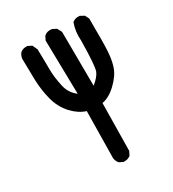

<svg xmlns="http://www.w3.org/2000/svg" viewBox="-182 -857 864 957"><g transform="rotate(-30 250.0 -378.5)"><path d="M243.7 -2.4 224.1 -12.2 222.7 -12.7 222.2 -13.7Q219.7 -16.6 218 -19.3Q216.3 -22 214.8 -24.9Q213.4 -27.8 212.2 -31Q210.9 -34.2 210.2 -37.4Q209.5 -40.5 209 -44.4V-44.9L212.9 -313Q170.9 -326.2 135.3 -364.3Q98.1 -404.3 83 -462.4Q75.7 -491.2 71.8 -519.3Q67.9 -547.4 66.9 -575.7Q65.4 -630.9 64.5 -699.2V-699.7Q66.9 -717.3 77.6 -730.5L78.1 -731Q93.8 -744.1 117.7 -742.2H118.7L119.6 -741.7L139.2 -731.9L141.1 -731L142.1 -729L153.8 -703.6L154.3 -702.6V-701.2Q156.2 -636.7 156.2 -588.4Q156.2 -576.7 157 -564.2Q157.7 -551.8 159.2 -539.1Q160.6 -526.4 163.1 -513.2Q165.5 -500 168.5 -486.3Q178.7 -439 216.8 -410.6L210.9 -718.8V-720.2L211.4 -721.2L221.2 -740.7L221.7 -741.7L222.7 -742.7Q240.2 -758.3 266.6 -753.9H267.6L268.1 -753.4L287.6 -743.7L289.6 -742.7L290.5 -741.2L303.2 -717.8L303.7 -716.3V-714.8L305.7 -405.3Q342.8 -435.5 352.1 -460.9Q362.3 -490.2 364.3 -630.9Q362.3 -656.7 365.2 -681.2Q368.2 -705.6 376.5 -728.5L377 -730L377.9 -731Q393.6 -744.1 417.5 -742.2H418.9L419.9 -741.7L441.4 -730L442.9 -729L443.8 -727.1L453.6 -707.5L454.1 -706.5V-705.1Q454.6 -639.6 454.3 -594.2Q454.1 -548.8 452.6 -523.4Q452.1 -515.1 451.4 -507.1Q450.7 -499 449.7 -491.2Q448.7 -483.4 447.5 -475.8Q446.3 -468.3 444.6 -461.2Q442.9 -454.1 441.2 -447.3Q439.5 -440.4 437 -433.6Q423.8 -394 381.8 -354Q342.3 -316.4 300.8 -308.6L296.9 -37.1V-35.6L296.4 -34.7L286.6 -15.1L286.1 -13.7L285.2 -13.2Q269.5 0 245.6 -2H244.6Z"/></g></svg>

Font: NaikaiFont
Style: SemiBold
Weight: 600
Version: Version 1.89